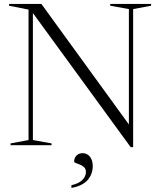

<svg xmlns="http://www.w3.org/2000/svg" viewBox="-20 -735 812 972"><path d="M124.5 -26V-686.5L26 -706V-715H189.5L632.5 -105V-689L538 -706V-715H745V-706L654 -689V10H641.5L146.5 -669V-26L241 -9V0H33.5V-9ZM341.5 202.5Q378.5 194.5 396.8 176.2Q415 158 415 136Q415 120.5 406 111.8Q397 103 385.2 98.5Q373.5 94 364.5 90.8Q355.5 87.5 355.5 83Q355.5 64.5 367.2 52.5Q379 40.5 398.5 40.5Q421 40.5 435.2 58.2Q449.5 76 449.5 105.5Q449.5 146.5 423.8 176.2Q398 206 341.5 216.5Z"/></svg>

Font: Newsreader 72pt Light
Style: Regular
Weight: 300
Designer: Hugues Gentile
Foundry: Production Type
Version: Version 1.003; ttfautohint (v1.8.3)